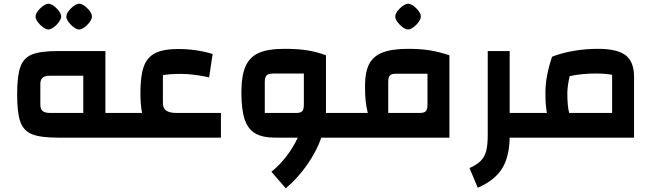

<svg xmlns="http://www.w3.org/2000/svg" viewBox="-20 -747 3542 1042"><path d="M652 -134V0H295Q200 0 154 -18.5Q108 -37 90.5 -85.5Q73 -134 73 -235Q73 -335 90.5 -384Q108 -433 154 -451.5Q200 -470 295 -470H552V-134ZM432 -336H252Q224 -336 211.5 -325.5Q199 -315 199 -292V-178Q199 -155 211.5 -144.5Q224 -134 252 -134H432ZM173 -657Q173 -677 198 -701.5Q223 -726 243 -727Q263 -726 287.5 -701.5Q312 -677 312 -657Q312 -645 300 -628Q288 -611 271.5 -599Q255 -587 243 -587Q230 -587 213.5 -599Q197 -611 185 -627.5Q173 -644 173 -657ZM340 -657Q340 -677 365 -701.5Q390 -726 410 -727Q430 -726 454.5 -701.5Q479 -677 479 -657Q479 -645 467 -628Q455 -611 438.5 -599Q422 -587 410 -587Q397 -587 380.5 -599Q364 -611 352 -627.5Q340 -644 340 -657Z M1179 -134V0H612V-134H751Q742 -179 742 -243Q742 -336 760.5 -386.5Q779 -437 823 -459Q867 -481 948 -481Q1045 -481 1134 -454L1115 -327Q1029 -346 962 -346Q899 -346 864 -339V-193Q863 -161 881 -147.5Q899 -134 938 -134Z M1864 0H1724Q1697 76 1646 148.5Q1595 221 1531 275L1453 185Q1498 149 1535 100.5Q1572 52 1596 0H1472Q1404 0 1364.5 -23.5Q1325 -47 1307.5 -100Q1290 -153 1290 -245Q1290 -336 1312.5 -387Q1335 -438 1385 -460Q1435 -482 1524 -482Q1595 -482 1646.5 -474Q1698 -466 1749 -447V-134H1864ZM1587 -134Q1611 -134 1620 -143.5Q1629 -153 1629 -178V-348H1469Q1438 -348 1427.5 -338.5Q1417 -329 1417 -302V-134Z M1976 -134Q1968 -166 1964.5 -198Q1961 -230 1961 -280Q1961 -355 1983 -398.5Q2005 -442 2056 -462Q2107 -482 2195 -482Q2260 -482 2311 -474Q2362 -466 2419 -447V0H1824V-134ZM2300 -178V-347H2130Q2105 -347 2096 -337.5Q2087 -328 2087 -301V-134H2258Q2282 -134 2291 -143.5Q2300 -153 2300 -178ZM2125 -657Q2125 -677 2150 -701.5Q2175 -726 2195 -727Q2215 -726 2239.5 -701.5Q2264 -677 2264 -657Q2264 -645 2252 -628Q2240 -611 2223.5 -599Q2207 -587 2195 -587Q2182 -587 2165.5 -599Q2149 -611 2137 -627.5Q2125 -644 2125 -657Z M2850 0H2746Q2744 106 2704 169Q2664 232 2573 272L2528 165Q2568 147 2589 126Q2610 105 2618.5 72.5Q2627 40 2627 -14V-470H2746V-134H2850Z M3421 -330V0H2810V-134H2948Q2940 -177 2940 -240Q2940 -290 2949 -337.5Q2958 -385 2976 -439Q3029 -460 3094 -471Q3159 -482 3225 -482Q3330 -482 3375.5 -447Q3421 -412 3421 -330ZM3302 -341Q3267 -348 3211 -348Q3139 -348 3072 -334Q3059 -282 3059 -240Q3059 -170 3069 -134H3302Z"/></svg>

Font: Changa SemiBold
Style: Regular
Weight: 600
Designer: Eduardo Rodriguez Tunni
Foundry: Eduardo Rodriguez Tunni
Version: Version 2.002; ttfautohint (v1.5) -l 8 -r 50 -G 150 -x 14 -H